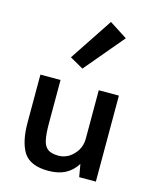

<svg xmlns="http://www.w3.org/2000/svg" viewBox="-122 -897 800 990"><g transform="rotate(15 278.0 -402.5)"><path d="M98.6 -45.9Q64.5 -101.6 64.5 -202.1Q64.5 -288.1 64.5 -459Q90.8 -459 171.9 -459Q171.9 -401.4 171.9 -228.5Q171.9 -171.9 178.7 -140.6Q184.6 -109.4 204.1 -93.8Q223.6 -79.1 262.7 -79.1Q291 -79.1 317.4 -94.7Q342.8 -111.3 359.4 -137.7Q376 -166 376 -199.2Q376 -286.1 376 -459Q402.3 -459 483.4 -459Q483.4 -344.7 483.4 0Q460.9 0 394.5 0Q391.6 -16.6 382.8 -67.4Q358.4 -28.3 320.3 -8.8Q283.2 9.8 230.5 9.8Q134.8 9.8 98.6 -45.9ZM193.4 -585.9Q231.4 -643.6 345.7 -815.4Q370.1 -799.8 441.4 -753.9Q397.5 -702.1 265.6 -544.9Q248 -555.7 193.4 -585.9Z"/></g></svg>

Font: Alata=Ham
Style: Regular
Weight: 400
Designer: Spyros Zevelakis, Eben Sorkin
Version: Version 1.004